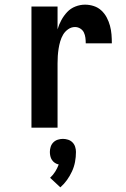

<svg xmlns="http://www.w3.org/2000/svg" viewBox="-20 -548 540 824"><path d="M115 0V-520H227V-422Q233 -443 243.5 -462Q254 -481 268.5 -496.5Q283 -512 303.5 -520Q324 -528 345 -528Q364 -528 382.5 -522Q401 -516 415 -503Q429 -490 438 -473Q447 -456 452 -437.5Q457 -419 458.5 -400Q460 -381 460 -362H348Q348 -374 346.5 -386Q345 -398 340 -408.5Q335 -419 324.5 -425.5Q314 -432 302 -432Q286 -432 272.5 -422.5Q259 -413 251 -399.5Q243 -386 238.5 -370.5Q234 -355 231.5 -339Q229 -323 228 -307.5Q227 -292 227 -276V0ZM239 256 195 215Q208 203 217 188.5Q226 174 232 158Q223 156 215.5 151Q208 146 203 138.5Q198 131 196 122Q194 113 194 104Q194 93 197.5 82Q201 71 209 63Q217 55 228 51.5Q239 48 250 48Q261 48 272 51.5Q283 55 291 63Q299 71 302.5 82Q306 93 306 104Q306 126 302 147Q298 168 289 187.5Q280 207 267.5 224.5Q255 242 239 256Z"/></svg>

Font: Zed Mono
Style: Bold
Weight: 700
Monospace: yes
Designer: Belleve Invis
Foundry: Belleve Invis
Version: Version 1.0.0; ttfautohint (v1.8.4)